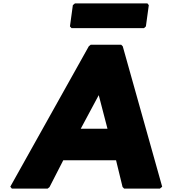

<svg xmlns="http://www.w3.org/2000/svg" viewBox="-20 -1093 1001 1120"><path d="M405 -1063 388 -939 397 -929H820L831 -939L848 -1063L840 -1073H417ZM687 -832H509L498 -823L40 -4L49 7H258L269 -2L349 -158H657L695 -2L704 7H913L926 -4L696 -823ZM451 -342 556 -538 607 -342Z"/></svg>

Font: Hussar Woodtype
Style: UltraObl
Weight: 900
Foundry: Cannot Into Space Fonts
Version: Version 1.07